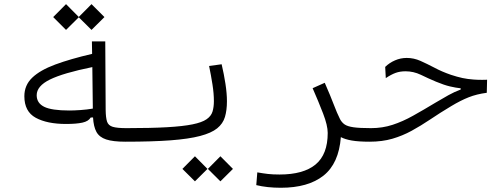

<svg xmlns="http://www.w3.org/2000/svg" viewBox="-20 -677 2384 920"><path d="M296.4 -83Q205.6 -83 151.1 -112.8Q96.7 -142.6 96.7 -215.8Q96.7 -268.6 134.3 -304.7Q171.9 -340.8 244.4 -367.7Q316.9 -394.5 421.4 -418.9L420.4 -478.5H484.4L486.3 -149.9Q486.8 -113.3 492.9 -94.5Q499 -75.7 520.3 -69.3Q541.5 -63 585.9 -63Q606.4 -63 613.8 -57.1Q621.1 -51.3 621.1 -33.2Q621.1 -15.1 613 -6.6Q605 2 580.1 2Q521.5 2 488.8 -8.8Q456.1 -19.5 442.1 -44.9Q428.2 -70.3 425.8 -114.3L414.6 -113.8Q403.8 -95.7 374.8 -89.4Q345.7 -83 296.4 -83ZM422.4 -355.5Q282.7 -327.1 219.2 -295.9Q155.8 -264.6 155.8 -220.7Q155.8 -183.1 191.7 -165.3Q227.5 -147.5 312.5 -147.5Q334.5 -147.5 366 -149.7Q397.5 -151.9 424.8 -156.7ZM418.5 -533.7 357.4 -594.2 296.4 -533.7 234.9 -595.2 296.4 -657.2 357.4 -595.7 418.5 -657.2 480.5 -595.2Z M580.1 2Q567.4 2 567.4 -33.7Q567.4 -63 585.9 -63Q703.1 -63 780 -67.4Q856.9 -71.8 902.3 -81.1Q947.8 -90.3 969.7 -105.5Q991.7 -120.6 998.3 -142.3Q1004.9 -164.1 1004.9 -192.4Q1004.9 -229 998 -272.7Q991.2 -316.4 981.9 -360.8L1042 -369.1Q1053.2 -321.8 1060.3 -275.4Q1067.4 -229 1067.4 -191.4Q1067.4 -148.9 1057.9 -116.7Q1048.3 -84.5 1020.5 -62Q992.7 -39.6 938.7 -25.4Q884.8 -11.2 797.4 -4.6Q710 2 580.1 2ZM914.1 191.9 854 132.3 914.1 71.8 974.1 132.3ZM1036.1 191.9 976.1 132.3 1036.1 71.8 1096.2 132.3Z M1613.3 -20Q1603.5 106.4 1530 164.6Q1456.5 222.7 1325.7 222.7Q1259.8 222.7 1208 210L1212.9 148.9Q1240.2 153.8 1263.7 156.5Q1287.1 159.2 1319.8 159.2Q1434.1 159.2 1492.2 111.1Q1550.3 63 1550.3 -40Q1550.3 -75.7 1528.1 -133.3Q1505.9 -190.9 1478 -254.4L1536.1 -280.3Q1564.5 -215.3 1579.6 -175.3Q1594.7 -135.3 1609.4 -106Q1617.7 -90.3 1631.3 -80.8Q1645 -71.3 1674.3 -67.1Q1703.6 -63 1757.8 -63Q1776.4 -63 1783.7 -56.6Q1791 -50.3 1791 -33.2Q1791 -12.7 1780.3 -5.4Q1769.5 2 1752 2Q1697.8 2 1665.5 -3.7Q1633.3 -9.3 1613.3 -20Z M1750.5 2Q1738.8 2 1731.2 -5.6Q1723.6 -13.2 1723.6 -31.2Q1723.6 -63 1757.8 -63Q1812.5 -63 1861.1 -78.9Q1909.7 -94.7 1959.5 -122.6Q2009.3 -150.4 2067.4 -185.5Q2101.1 -205.6 2129.2 -221.2Q2157.2 -236.8 2187.5 -248V-253.9Q2164.6 -256.3 2136.2 -262.9Q2107.9 -269.5 2069.3 -285.6Q2030.8 -301.8 1996.1 -318.8Q1960.9 -335.4 1923.3 -335.4Q1896.5 -335.4 1875.2 -327.6Q1854 -319.8 1828.6 -302.7L1825.7 -356.4Q1845.7 -376 1872.6 -387.7Q1899.4 -399.4 1928.7 -399.4Q1962.9 -399.4 1994.6 -385.3Q2026.4 -371.1 2062 -352.5Q2097.2 -333.5 2141.1 -318.4Q2170.9 -308.6 2195.8 -303.2Q2220.7 -297.9 2248.5 -295.9Q2267.1 -294.4 2290 -294.4Q2301.3 -294.4 2314 -294.9L2312.5 -232.4Q2264.2 -226.1 2225.8 -210.9Q2187.5 -195.8 2142.1 -168.5Q2087.4 -135.7 2042 -105Q1996.1 -74.2 1952.4 -50.3Q1908.7 -26.4 1860.1 -12.2Q1811.5 2 1750.5 2Z"/></svg>

Font: CaskaydiaMono NF Light
Style: Regular
Weight: 300
Designer: Aaron Bell
Foundry: Saja Typeworks
Version: Version 2111.001; ttfautohint (v1.8.4);Nerd Fonts 3.1.1